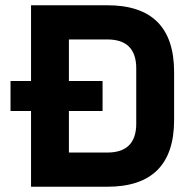

<svg xmlns="http://www.w3.org/2000/svg" viewBox="-20 -710 744 730"><path d="M20 -288V-402H98V-690H388Q642 -690 642 -436V-254Q642 0 388 0H98V-288ZM242 -130H388Q498 -130 498 -240V-450Q498 -560 388 -560H242V-402H370V-288H242Z"/></svg>

Font: Oxanium ExtraLight
Style: Bold
Weight: 700
Version: Version 2.000